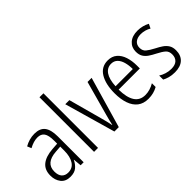

<svg xmlns="http://www.w3.org/2000/svg" viewBox="-34 -1320 1890 1890"><g transform="rotate(-45 911.5 -375.0)"><path d="M219 -542Q295 -542 329.5 -497.5Q364 -453 364 -359V0H322L314 -85H312Q293 -44 261 -17Q229 10 172 10Q106 10 72.5 -33Q39 -76 39 -139Q39 -219 90.5 -260.5Q142 -302 238 -309L309 -314V-355Q309 -431 286 -463Q263 -495 214 -495Q161 -495 99 -461L81 -504Q112 -522 147 -532Q182 -542 219 -542ZM244 -267Q95 -257 95 -140Q95 -88 119 -61.5Q143 -35 185 -35Q247 -35 278.5 -84Q310 -133 310 -216V-272Z M564 0H509V-760H564Z M792 0 640 -532H697L792 -183Q800 -153 808 -122.5Q816 -92 821 -62H824Q829 -86 836 -115.5Q843 -145 852 -176L950 -532H1007L853 0Z M1240 -542Q1298 -542 1335.5 -509.5Q1373 -477 1390.5 -422.5Q1408 -368 1408 -303V-262H1113Q1114 -152 1151 -95Q1188 -38 1262 -38Q1326 -38 1389 -75V-23Q1360 -7 1328 1.5Q1296 10 1258 10Q1190 10 1146 -24Q1102 -58 1080.5 -120Q1059 -182 1059 -264Q1059 -391 1105 -466.5Q1151 -542 1240 -542ZM1240 -495Q1185 -495 1152.5 -448Q1120 -401 1115 -307H1355Q1355 -359 1343 -402Q1331 -445 1305.5 -470Q1280 -495 1240 -495Z M1787 -136Q1787 -67 1745.5 -28.5Q1704 10 1626 10Q1583 10 1549.5 0.5Q1516 -9 1493 -22V-78Q1519 -61 1553.5 -50Q1588 -39 1625 -39Q1679 -39 1705.5 -64.5Q1732 -90 1732 -134Q1732 -177 1706 -200Q1680 -223 1627 -250Q1589 -269 1559.5 -289Q1530 -309 1513 -336.5Q1496 -364 1496 -407Q1496 -467 1538 -504.5Q1580 -542 1654 -542Q1690 -542 1722.5 -533.5Q1755 -525 1782 -510L1760 -465Q1738 -479 1710 -487Q1682 -495 1653 -495Q1605 -495 1577 -472Q1549 -449 1549 -408Q1549 -367 1575.5 -344.5Q1602 -322 1656 -294Q1694 -275 1723 -255Q1752 -235 1769.5 -207Q1787 -179 1787 -136Z"/></g></svg>

Font: Noto Sans Georgian Condensed Light
Style: Regular
Weight: 300
Width: 3
Designer: Monotype Design Team, Akaki Razmadze
Foundry: Google LLC
Version: Version 2.005; ttfautohint (v1.8.4.7-5d5b)